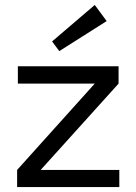

<svg xmlns="http://www.w3.org/2000/svg" viewBox="-20 -754 550 774"><path d="M219 -548 190 -587 362 -734 410 -669ZM461 -69V0H49V-69L362 -417H52V-487H458V-417L144 -69Z"/></svg>

Font: Exo 2.0
Style: Regular
Weight: 400
Designer: Natanael Gama
Version: Version 1.001;PS 001.001;hotconv 1.0.70;makeotf.lib2.5.58329